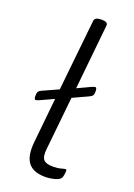

<svg xmlns="http://www.w3.org/2000/svg" viewBox="-146 -808 606 871"><g transform="rotate(20 157.0 -373.0)"><path d="M190 6Q132 6 107.5 -26Q83 -58 90 -126L112 -342L49 -313Q35 -307 30 -307Q23 -307 23 -325Q23 -337 26 -343.5Q29 -350 42 -356L117 -390L153 -734Q155 -752 186 -752H190Q219 -752 217 -734L185 -420L247 -449Q261 -455 265 -455Q273 -455 273 -436Q273 -425 270 -418.5Q267 -412 254 -406L180 -372L154 -120Q149 -79 161 -64.5Q173 -50 206 -50Q230 -50 245.5 -54.5Q261 -59 266 -59Q271 -59 271 -52Q271 -48 270 -39.5Q269 -31 266 -21Q261 -7 236.5 -0.5Q212 6 190 6Z"/></g></svg>

Font: Asap Semi Expanded Semi Expanded Light
Style: Italic
Weight: 300
Width: 6
Italic angle: -6°
Designer: Pablo Cosgaya
Foundry: Omnibus-Type
Version: Version 3.001; ttfautohint (v1.8.4.7-5d5b)